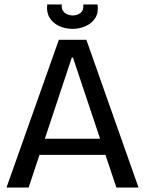

<svg xmlns="http://www.w3.org/2000/svg" viewBox="-20 -838 648 858"><path d="M9 0 243 -660H366L599 0H500L306 -581H301L108 0ZM117 -146V-218H501V-146ZM191 -818H256Q253 -795 268 -782Q283 -769 305 -769Q326 -769 340.5 -781Q355 -793 352 -818H416Q421 -782 406 -758Q391 -734 363.5 -721.5Q336 -709 304 -709Q271 -709 243.5 -722Q216 -735 201.5 -759Q187 -783 191 -818Z"/></svg>

Font: Bricolage Grotesque 96pt
Style: Regular
Weight: 400
Version: Version 1.001;gftools[0.9.33.dev8+g029e19f]